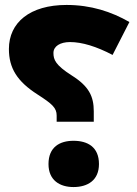

<svg xmlns="http://www.w3.org/2000/svg" viewBox="-20 -744 552 776"><path d="M209 -252H359V-294C359 -354 340 -395 270 -439C204 -481 196 -503 196 -530C196 -557 223 -574 263 -574C312 -574 370 -556 435 -522L503 -655C430 -697 347 -724 249 -724C101 -724 16 -653 16 -546C16 -469 49 -415 132 -362C191 -324 209 -308 209 -277ZM277 12C334 12 380 -15 380 -81C380 -150 334 -175 277 -175C222 -175 176 -150 176 -81C176 -15 222 12 277 12Z"/></svg>

Font: Noto Sans Arabic UI
Style: Bold
Weight: 700
Designer: Monotype Design Team, Nadine Chahine and Nizar Qandah
Foundry: Monotype Imaging Inc.
Version: Version 2.010